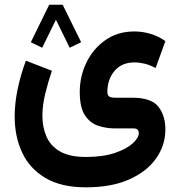

<svg xmlns="http://www.w3.org/2000/svg" viewBox="-20 -552 762 818"><path d="M325.7 -372.1 276.9 -348.6 218.3 -467.8 159.7 -348.6 111.3 -372.1 189.5 -531.7H247.1ZM346.2 246.1Q240.7 246.1 173.6 206.3Q106.4 166.5 74.5 98.1Q42.5 29.8 42.5 -55.2Q42.5 -111.8 55.2 -172.6Q67.9 -233.4 90.3 -293.5L201.2 -250.5Q184.1 -200.2 172.4 -151.4Q160.6 -102.5 160.6 -59.1Q160.6 -11.2 177.5 28.8Q194.3 68.8 234.9 92.8Q275.4 116.7 346.2 116.7Q419.4 116.7 469.5 99.6Q519.5 82.5 545.4 58.8Q571.3 35.2 571.3 15.1Q571.3 6.3 566.4 0.7Q561.5 -4.9 548.8 -4.9H469.7Q433.6 -4.9 399.2 -15.9Q364.7 -26.9 342.3 -60.1Q319.8 -93.3 319.8 -159.7Q319.8 -227.1 348.4 -285.9Q377 -344.7 429.2 -381.3Q481.4 -418 552.7 -418Q586.9 -418 620.8 -408Q654.8 -397.9 684.6 -377L643.1 -262.2Q618.2 -275.4 595.7 -280.8Q573.2 -286.1 553.2 -286.1Q498.5 -286.1 468 -250Q437.5 -213.9 437.5 -160.2Q437.5 -145 446 -140.4Q454.6 -135.7 470.2 -135.7H543.9Q624.5 -135.7 654.5 -97.7Q684.6 -59.6 684.6 -0.5Q684.6 66.4 645.3 122.6Q606 178.7 530.5 212.4Q455.1 246.1 346.2 246.1Z"/></svg>

Font: Vazirmatn UI NL
Style: Bold
Weight: 700
Designer: Saber Rastikerdar
Foundry: Saber Rastikerdar
Version: Version 33.003